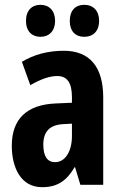

<svg xmlns="http://www.w3.org/2000/svg" viewBox="-20 -768 504 798"><path d="M88 -681C88 -638 113 -615 148 -615C185 -615 209 -640 209 -681C209 -723 185 -748 148 -748C113 -748 88 -725 88 -681ZM270 -681C270 -639 293 -615 330 -615C368 -615 392 -640 392 -681C392 -723 368 -748 330 -748C294 -748 270 -725 270 -681ZM245 -557C179 -557 120 -541 71 -511L106 -414C151 -440 187 -452 218 -452C260 -452 279 -423 279 -364V-341L211 -338C93 -333 29 -275 29 -162C29 -74 65 10 155 10C219 10 257 -17 290 -73H292L314 0H409V-363C409 -491 352 -557 245 -557ZM242 -252 279 -254V-203C279 -137 250 -94 209 -94C177 -94 160 -118 160 -167C160 -221 187 -249 242 -252Z"/></svg>

Font: Noto Sans Hebrew ExtraCondensed
Style: Bold
Weight: 700
Width: 2
Designer: Monotype Design Team
Foundry: Monotype Imaging Inc.
Version: Version 2.004